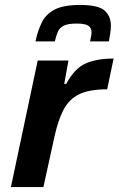

<svg xmlns="http://www.w3.org/2000/svg" viewBox="-20 -754 478 774"><path d="M24 0 132 -510H256L239 -416H247Q281 -479 326 -498.5Q371 -518 438 -518L412 -394Q340 -394 299 -374Q258 -354 235.5 -310.5Q213 -267 198 -196L155 0ZM123 -587Q132 -630 148.5 -663.5Q165 -697 200.5 -715.5Q236 -734 303 -734Q376 -734 401.5 -711.5Q427 -689 427 -651Q427 -636 424.5 -620Q422 -604 419 -587H343Q345 -597 347 -606.5Q349 -616 349 -624Q349 -641 336.5 -650Q324 -659 289 -659Q254 -659 237 -650.5Q220 -642 213 -625.5Q206 -609 201 -587Z"/></svg>

Font: Saira SemiBold
Style: Italic
Weight: 600
Italic angle: -12°
Designer: Hector Gatti with collaboration of the Omnibus-Type team
Foundry: Omnibus-Type
Version: Version 1.100; ttfautohint (v1.8.3)